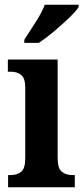

<svg xmlns="http://www.w3.org/2000/svg" viewBox="-20 -786 350 806"><path d="M14 0V-51H24Q52 -51 69 -65Q86 -79 86 -122V-417Q86 -458 69 -471.5Q52 -485 26 -485H13V-536H222V-123Q222 -79 239.5 -65Q257 -51 284 -51H294V0ZM82 -619Q102 -651 128.5 -691.5Q155 -732 168 -766H310V-756Q299 -739 270 -711Q241 -683 206.5 -654Q172 -625 143 -606H82Z"/></svg>

Font: Noto Serif Khmer Condensed
Style: Bold
Weight: 700
Width: 3
Designer: Danh Hong and the Monotype Design Team
Foundry: Monotype Imaging Inc.
Version: Version 2.004; ttfautohint (v1.8.4.7-5d5b)